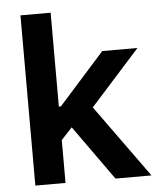

<svg xmlns="http://www.w3.org/2000/svg" viewBox="-52 -772 674 817"><g transform="rotate(-5 284.5 -363.5)"><path d="M65.9 0V-727.1H194.8V-326.2H203.6L399.4 -545.4H549.8L338.4 -310.1L562 0H408.2L241.7 -233.4L194.8 -183.1V0Z"/></g></svg>

Font: Interop SemBd
Style: Regular
Weight: 600
Designer: Rasmus Andersson, Google, Jang Haemin
Foundry: jhaemin
Version: Version 1.007